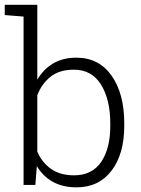

<svg xmlns="http://www.w3.org/2000/svg" viewBox="-24 -782 597 812"><path d="M501.5 -249.5Q501.5 -130.9 447.8 -60.3Q394 10.3 299.8 10.3Q241.7 10.3 199.7 -12.9Q157.7 -36.1 131.8 -79.6L125.5 0H75.7V-711.9L-3.9 -718.3V-761.7H133.8V-445.3Q160.2 -489.7 201.2 -513.9Q242.2 -538.1 298.8 -538.1Q394 -538.1 447.8 -462.2Q501.5 -386.2 501.5 -259.8ZM442.4 -259.8Q442.4 -360.8 403.3 -424.1Q364.3 -487.3 288.1 -487.3Q226.6 -487.3 189.2 -457Q151.9 -426.8 133.8 -379.4V-140.6Q153.3 -94.7 192.1 -67.6Q231 -40.5 289.1 -40.5Q365.2 -40.5 403.8 -97.2Q442.4 -153.8 442.4 -249.5Z"/></svg>

Font: TypoPRO Roboto Slab
Style: Light
Weight: 300
Designer: Google
Version: Version 1.100263; 2013; ttfautohint (v0.94.20-1c74) -l 8 -r 